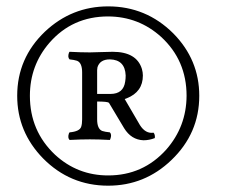

<svg xmlns="http://www.w3.org/2000/svg" viewBox="-20 -608 735 605"><path d="M376 -370.1Q374 -419.9 326.2 -420.9Q294.9 -420.9 287.1 -396Q286.1 -391.1 286.1 -387.2V-312H328.1Q369.1 -312 374.5 -351.1Q376 -360.4 376 -370.1ZM263.2 -442.9Q270.5 -442.9 295.4 -443.8Q324.7 -444.8 335 -444.8Q410.6 -444.8 427.2 -390.6Q430.2 -379.9 430.2 -370.1Q430.2 -318.4 379.4 -298.3Q376 -296.9 373 -295.9L420.9 -213.9Q438.5 -186 463.9 -189.9Q469.2 -183.6 467.8 -172.9Q450.2 -166 432.1 -166Q393.6 -167.5 371.1 -204.1L323.2 -284.2Q317.9 -288.1 286.1 -288.1V-231.9Q286.1 -201.7 302.2 -195.3Q311 -192.4 326.2 -190.9Q333 -184.1 327.6 -169.9Q326.7 -168 326.2 -167Q290.5 -168.9 263.2 -168.9Q234.9 -168.9 199.2 -167Q192.4 -173.8 197.3 -188Q198.2 -189.9 199.2 -190.9Q231 -193.8 235.8 -208.5Q238.8 -217.3 238.8 -231.9V-379.9Q238.8 -410.2 222.7 -416.5Q213.9 -419.4 199.2 -420.9Q192.4 -427.7 197.3 -441.9Q198.2 -443.8 199.2 -444.8Q234.9 -442.9 263.2 -442.9ZM320.8 -22.9Q200.7 -22.9 115.7 -108.9Q34.2 -192.4 34.2 -306.2Q34.2 -424.8 121.6 -508.3Q206.1 -587.9 320.8 -587.9Q440.4 -587.9 525.9 -502.9Q607.9 -419.9 607.9 -306.2Q607.9 -187.5 520 -103.5Q436 -22.9 320.8 -22.9ZM320.8 -556.2Q208 -556.2 135.7 -473.1Q74.2 -401.9 74.2 -306.2Q74.2 -195.3 153.3 -120.6Q224.1 -55.2 320.8 -55.2Q430.7 -55.2 503.9 -136.7Q567.4 -209 567.9 -306.2Q567.9 -418 487.8 -491.7Q417 -555.7 320.8 -556.2Z"/></svg>

Font: Linux Libertine Display O
Style: Regular
Weight: 400
Designer: Philipp H. Poll
Foundry: Philipp H. Poll
Version: Version 5.0.9